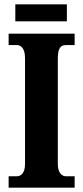

<svg xmlns="http://www.w3.org/2000/svg" viewBox="-20 -870 384 890"><path d="M51 -771H290V-850H51ZM20 0H326V-53H285C266 -53 248 -70 248 -110V-600C248 -647 262 -661 285 -661H326V-714H20V-661H59C76 -661 96 -647 96 -601V-109C96 -67 76 -53 59 -53H20Z"/></svg>

Font: Noto Serif Georgian ExtraCondensed ExtraBold
Style: Regular
Weight: 800
Width: 2
Designer: Monotype Design Team, Akaki Razmadze
Foundry: Google LLC
Version: Version 2.003